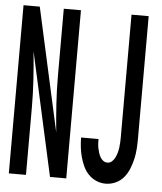

<svg xmlns="http://www.w3.org/2000/svg" viewBox="-53 -781 706 836"><g transform="rotate(5 300.0 -363.5)"><path d="M16 0V-735H87L206 -196Q200 -257 196 -318.5Q192 -380 192 -441V-735H267V0H196L77 -539Q83 -478 87 -416.5Q91 -355 91 -294V0ZM439 8Q418 8 398.5 -0.5Q379 -9 364.5 -24Q350 -39 341 -58.5Q332 -78 326.5 -98.5Q321 -119 318.5 -140Q316 -161 316 -182Q316 -182 316 -182.5Q316 -183 316 -183H392Q392 -183 392 -183Q392 -183 392 -183Q392 -173 392.5 -163Q393 -153 395 -143Q397 -133 400 -123.5Q403 -114 408 -105Q413 -96 421 -90Q429 -84 440 -84Q451 -84 459.5 -92Q468 -100 473 -110.5Q478 -121 481 -132Q484 -143 485.5 -154.5Q487 -166 487.5 -177.5Q488 -189 488 -200V-735H563V-200Q563 -178 561.5 -155Q560 -132 555 -110.5Q550 -89 541.5 -67.5Q533 -46 518.5 -28.5Q504 -11 483 -1.5Q462 8 439 8Z"/></g></svg>

Font: Zed Mono Semibold Extended
Style: Regular
Weight: 600
Width: 7
Monospace: yes
Designer: Belleve Invis
Foundry: Belleve Invis
Version: Version 1.0.0; ttfautohint (v1.8.4)